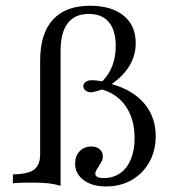

<svg xmlns="http://www.w3.org/2000/svg" viewBox="-20 -651 621 682"><path d="M356.5 11.3Q307.3 11.3 277 -11.3Q246.8 -33.9 246.8 -70.2Q246.8 -96.8 262.9 -113.7Q279 -130.6 304 -130.6Q322.6 -130.6 333.9 -121Q345.2 -111.3 345.2 -95.2Q345.2 -85.5 340.7 -77Q336.3 -68.5 331.5 -61.3Q326.6 -54 322.6 -47.2Q318.5 -40.3 318.5 -33.9Q318.5 -18.5 348.4 -18.5Q382.3 -18.5 406.9 -35.9Q431.5 -53.2 444.8 -85.1Q458.1 -116.9 458.1 -160.5Q458.1 -226.6 427.8 -271.8Q397.6 -316.9 342.7 -333.1Q329 -329 319.8 -326.2Q310.5 -323.4 302.4 -323.4Q291.1 -323.4 283.5 -329.8Q275.8 -336.3 275.8 -345.2Q275.8 -354 284.3 -360.1Q292.7 -366.1 306.5 -366.1Q314.5 -366.1 323.8 -364.9Q333.1 -363.7 343.5 -362.1Q367.7 -387.1 379.4 -418.1Q391.1 -449.2 391.1 -487.9Q391.1 -543.5 366.5 -572.6Q341.9 -601.6 295.2 -601.6Q246 -601.6 220.6 -568.5Q195.2 -535.5 195.2 -470.2V8.9Q173.4 2.4 150.8 0Q128.2 -2.4 96 -2.4Q78.2 -2.4 59.7 -2Q41.1 -1.6 25.8 0V-31.5Q79 -32.3 100.8 -48.4Q122.6 -64.5 122.6 -102.4V-434.7Q122.6 -531.5 167.7 -581Q212.9 -630.6 300 -630.6Q375.8 -630.6 419 -595.6Q462.1 -560.5 462.1 -497.6Q462.1 -454.8 440.3 -418.1Q418.5 -381.5 376.6 -352.4Q451.6 -331.5 492.3 -283.5Q533.1 -235.5 533.1 -167.7Q533.1 -116.1 510.5 -75.4Q487.9 -34.7 448 -11.7Q408.1 11.3 356.5 11.3Z"/></svg>

Font: Playfair 12pt Light
Style: Regular
Weight: 300
Designer: Claus Eggers Sørensen
Foundry: Claus Eggers Sørensen
Version: Version 2.000;gftools[0.9.28]